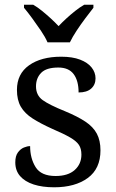

<svg xmlns="http://www.w3.org/2000/svg" viewBox="-20 -786 491 816"><path d="M210 10Q160 10 123 -2Q86 -14 65.5 -37.5Q45 -61 45 -96Q45 -123 56 -138Q67 -153 81.5 -159Q96 -165 108 -165Q108 -113 131.5 -75.5Q155 -38 216 -38Q269 -38 297.5 -63.5Q326 -89 326 -129Q326 -154 315.5 -170Q305 -186 278.5 -201.5Q252 -217 203 -238Q152 -261 118.5 -282.5Q85 -304 68.5 -332.5Q52 -361 52 -404Q52 -472 103.5 -508.5Q155 -545 240 -545Q288 -545 320.5 -532.5Q353 -520 369.5 -499Q386 -478 386 -453Q386 -426 367.5 -409.5Q349 -393 314 -393Q314 -443 293 -471Q272 -499 228 -499Q177 -499 155 -476.5Q133 -454 133 -419Q133 -381 161.5 -360.5Q190 -340 257 -313Q310 -291 343 -269Q376 -247 391.5 -218Q407 -189 407 -147Q407 -69 353 -29.5Q299 10 210 10ZM182 -606Q172 -629 154 -655.5Q136 -682 117 -708Q98 -734 82 -753V-766H121Q140 -755 159 -739.5Q178 -724 196 -707.5Q214 -691 229 -675Q244 -691 262 -707.5Q280 -724 299.5 -739.5Q319 -755 338 -766H377V-753Q362 -734 342.5 -708Q323 -682 305.5 -655.5Q288 -629 277 -606Z"/></svg>

Font: Noto Serif Sinhala
Style: Regular
Weight: 400
Designer: Jelle Bosma - Monotype Design Team
Foundry: Monotype Imaging Inc.
Version: Version 2.006